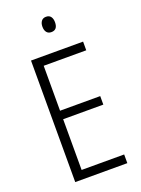

<svg xmlns="http://www.w3.org/2000/svg" viewBox="-168 -986 777 1060"><g transform="rotate(-20 220.0 -456.5)"><path d="M389 0H83V-714H389V-663H139V-399H375V-349H139V-51H389ZM243 -913Q262 -913 271 -900.5Q280 -888 280 -868Q280 -823 243 -823Q225 -823 215.5 -835Q206 -847 206 -868Q206 -888 215.5 -900.5Q225 -913 243 -913Z"/></g></svg>

Font: Noto Sans Devanagari UI Condensed Light
Style: Regular
Weight: 300
Width: 3
Designer: Jelle Bosma - Monotype Design Team
Foundry: Monotype Imaging Inc.
Version: Version 2.004; ttfautohint (v1.8.4.7-5d5b)